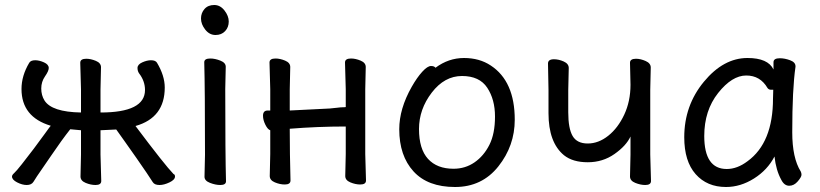

<svg xmlns="http://www.w3.org/2000/svg" viewBox="-20 -724 3282 768"><path d="M87 16Q69 16 48.5 5.5Q28 -5 28 -18Q28 -24 36.5 -31.5Q45 -39 67.5 -67.5Q90 -96 115 -129Q140 -162 160 -190Q180 -218 183 -221Q66 -256 66 -368Q66 -421 97 -473Q103 -483 121 -483Q137 -483 156 -474.5Q175 -466 175 -452Q175 -440 160 -418.5Q145 -397 145 -370Q145 -343 158 -322Q187 -276 304 -274V-366L301 -473Q301 -489 325 -489Q343 -489 363.5 -480.5Q384 -472 384 -455L382 -366V-274Q560 -274 560 -364Q560 -400 536 -431Q530 -440 530 -452Q530 -466 549 -474.5Q568 -483 584 -483Q602 -483 608 -473Q639 -421 639 -374Q639 -253 522 -220Q640 -63 674 -28Q680 -26 680 -18Q680 -5 658 5.5Q636 16 618 16Q598 16 591 4.5Q584 -7 566 -33.5Q548 -60 525 -93Q502 -126 479.5 -157.5Q457 -189 445 -206L382 -203V-106L385 0Q385 16 362 16Q343 16 322.5 7.5Q302 -1 302 -18L304 -106V-203L261 -207Q227 -164 185 -102Q143 -40 128 -19L114 3Q106 16 87 16Z M861 16Q842 16 820 7.5Q798 -1 798 -17L800 -105Q800 -368 797 -475Q797 -490 821 -490Q840 -490 861.5 -481.5Q883 -473 883 -457L881 -368Q881 -105 884 1Q884 16 861 16ZM895 -638Q895 -615 880.5 -599.5Q866 -584 842 -584Q818 -584 801 -605.5Q784 -627 784 -650Q784 -672 798 -688Q812 -704 837 -704Q861 -704 878 -682Q895 -660 895 -638Z M1119 14Q1100 14 1079.5 5.5Q1059 -3 1059 -20L1061 -108V-203Q1051 -206 1041.5 -225Q1032 -244 1032 -261Q1032 -282 1051 -282H1061V-367L1058 -474Q1058 -490 1082 -490Q1100 -490 1120.5 -481.5Q1141 -473 1141 -456L1139 -367V-282L1299 -290Q1313 -291 1328 -293Q1343 -295 1353 -295Q1363 -295 1363 -296V-367L1360 -474Q1360 -490 1384 -490Q1402 -490 1422.5 -481.5Q1443 -473 1443 -456L1441 -367V-108L1444 -2Q1444 14 1421 14Q1402 14 1381.5 5.5Q1361 -3 1361 -20L1363 -108V-218Q1250 -218 1139 -209Q1139 -109 1142 -2Q1142 14 1119 14Z M1800 24Q1691 24 1634 -38.5Q1577 -101 1577 -207Q1577 -289 1627 -377Q1648 -414 1669 -437Q1690 -460 1704 -460Q1717 -460 1722 -453Q1774 -492 1836 -492Q1898 -492 1943 -462Q2039 -399 2039 -245Q2039 -141 1973.5 -58.5Q1908 24 1800 24ZM1794 -49Q1841 -49 1878 -74.5Q1915 -100 1937.5 -144.5Q1960 -189 1960 -258Q1960 -326 1929 -373Q1898 -420 1828 -420Q1758 -420 1707 -353.5Q1656 -287 1656 -208Q1656 -128 1692 -88.5Q1728 -49 1794 -49Z M2561 16Q2542 16 2521 7.5Q2500 -1 2500 -18L2502 -106V-178Q2485 -141 2438 -108Q2391 -75 2331 -75Q2271 -75 2236 -103Q2174 -154 2174 -271V-364L2172 -470Q2172 -487 2196 -487Q2215 -487 2235 -478Q2255 -469 2255 -452L2253 -364V-275Q2253 -210 2270.5 -180Q2288 -150 2331 -150Q2374 -150 2413 -181Q2452 -212 2477 -265.5Q2502 -319 2502 -385L2500 -473Q2500 -489 2524 -489Q2542 -489 2562.5 -480Q2583 -471 2583 -454L2581 -365V-106L2584 0Q2584 16 2561 16Z M2884 24Q2808 24 2762.5 -27.5Q2717 -79 2717 -175Q2717 -302 2795.5 -397Q2874 -492 2970 -492Q3052 -492 3074 -446V-475Q3074 -491 3099 -491Q3119 -491 3140.5 -483Q3162 -475 3162 -459V-457Q3149 -368 3149 -195Q3149 -92 3183 -38Q3186 -32 3186 -25Q3186 -16 3171 1.5Q3156 19 3137 19Q3117 19 3105 -5Q3084 -43 3078 -98Q3050 -44 2996 -10Q2942 24 2884 24ZM2887 -48Q2929 -48 2970 -79Q3072 -153 3072 -330L3073 -365H3064Q3055 -365 3050 -372Q3021 -422 2965 -422Q2908 -422 2852.5 -352Q2797 -282 2797 -180Q2797 -48 2887 -48Z"/></svg>

Font: LXGW WenKai TC
Style: Bold
Weight: 700
Designer: LXGW / Fontworks Inc.
Foundry: LXGW / Fontworks Inc.
Version: Version 1.330;April 28, 2024